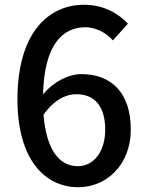

<svg xmlns="http://www.w3.org/2000/svg" viewBox="-20 -770 610 803"><path d="M306 -75C227 -75 174 -144 162 -290C206 -353 256 -376 299 -376C378 -376 420 -323 420 -228C420 -133 370 -75 306 -75ZM515 -671C473 -715 413 -750 331 -750C186 -750 53 -637 53 -354C53 -104 167 13 307 13C427 13 527 -82 527 -228C527 -384 444 -460 320 -460C267 -460 203 -428 160 -375C165 -585 243 -656 337 -656C380 -656 425 -633 452 -601Z"/></svg>

Font: Noto Sans Japanese Medium
Style: Regular
Weight: 500
Designer: Ryoko NISHIZUKA (kana & ideographs); Paul D. Hunt (Latin, Greek & Cyrillic); Wenlong ZHANG (bopomofo); Sandoll Communica
Foundry: Adobe Systems Incorporated
Version: Version 1.000;PS 1;hotconv 1.0.78;makeotf.lib2.5.61930